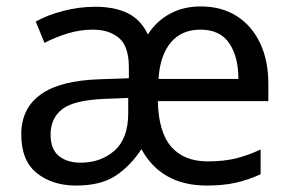

<svg xmlns="http://www.w3.org/2000/svg" viewBox="-20 -566 904 596"><path d="M603 -546Q668 -546 715 -516Q762 -486 787.5 -432Q813 -378 813 -306V-252H470Q472 -156 511.5 -110.5Q551 -65 625 -65Q675 -65 713 -74.5Q751 -84 789 -102V-25Q749 -7 710.5 1.5Q672 10 622 10Q481 10 419 -103Q385 -51 339 -20.5Q293 10 216 10Q143 10 94.5 -28.5Q46 -67 46 -149Q46 -229 106 -272.5Q166 -316 290 -320L380 -323V-357Q380 -422 349.5 -448Q319 -474 268 -474Q228 -474 189.5 -462Q151 -450 118 -433L91 -499Q126 -519 176 -532Q226 -545 275 -545Q337 -545 377.5 -524.5Q418 -504 439 -459Q465 -500 507 -523Q549 -546 603 -546ZM602 -474Q544 -474 510.5 -434.5Q477 -395 472 -321H720Q720 -390 691.5 -432Q663 -474 602 -474ZM303 -259Q209 -255 173 -227Q137 -199 137 -148Q137 -103 162.5 -82Q188 -61 230 -61Q293 -61 335.5 -98.5Q378 -136 378 -214V-262Z"/></svg>

Font: Noto Sans Old Persian
Style: Regular
Weight: 400
Designer: Monotype Design Team
Foundry: Monotype Imaging Inc.
Version: Version 2.001; ttfautohint (v1.8.4.7-5d5b)